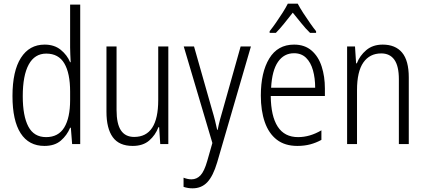

<svg xmlns="http://www.w3.org/2000/svg" viewBox="-20 -785 2318 1046"><path d="M222 10Q137 10 92.5 -59Q48 -128 48 -262Q48 -398 94 -470Q140 -542 223 -542Q276 -542 311 -513.5Q346 -485 362 -446H365Q364 -468 363 -488.5Q362 -509 362 -527V-760H417V0H373L366 -89H362Q345 -48 311.5 -19Q278 10 222 10ZM231 -38Q298 -38 330 -90.5Q362 -143 362 -240V-286Q362 -386 330.5 -439.5Q299 -493 232 -493Q169 -493 136.5 -433.5Q104 -374 104 -261Q104 -153 134.5 -95.5Q165 -38 231 -38Z M897 -532V0H853L847 -92H843Q827 -49 793 -19.5Q759 10 703 10Q629 10 594.5 -37.5Q560 -85 560 -176V-532H615V-186Q615 -110 639 -74.5Q663 -39 711 -39Q842 -39 842 -240V-532Z M981 -532H1037L1134 -191Q1146 -151 1152 -126Q1158 -101 1163 -78H1166Q1171 -105 1178.5 -133Q1186 -161 1195 -191L1291 -532H1347L1163 100Q1141 174 1109.5 207.5Q1078 241 1029 241Q1016 241 1004 239Q992 237 980 233V183Q990 187 1001 189.5Q1012 192 1023 192Q1052 192 1072.5 170Q1093 148 1109 92L1137 -6Z M1582 -542Q1640 -542 1677.5 -509.5Q1715 -477 1732.5 -422.5Q1750 -368 1750 -303V-262H1455Q1456 -152 1493 -95Q1530 -38 1604 -38Q1668 -38 1731 -75V-23Q1702 -7 1670 1.5Q1638 10 1600 10Q1532 10 1488 -24Q1444 -58 1422.5 -120Q1401 -182 1401 -264Q1401 -391 1447 -466.5Q1493 -542 1582 -542ZM1582 -495Q1527 -495 1494.5 -448Q1462 -401 1457 -307H1697Q1697 -359 1685 -402Q1673 -445 1647.5 -470Q1622 -495 1582 -495ZM1602 -765Q1614 -742 1632.5 -713.5Q1651 -685 1670 -658Q1689 -631 1702 -615V-606H1669Q1646 -628 1622 -658Q1598 -688 1575 -716Q1553 -688 1528.5 -657.5Q1504 -627 1483 -606H1449V-615Q1465 -635 1483.5 -661.5Q1502 -688 1519.5 -715.5Q1537 -743 1548 -765Z M2065 -542Q2134 -542 2170.5 -498.5Q2207 -455 2207 -363V0H2153V-353Q2153 -425 2128.5 -459.5Q2104 -494 2057 -494Q1994 -494 1959.5 -444.5Q1925 -395 1925 -294V0H1871V-532H1914L1920 -440H1924Q1940 -482 1975.5 -512Q2011 -542 2065 -542Z"/></svg>

Font: Noto Sans Lao Condensed Light
Style: Regular
Weight: 300
Width: 3
Designer: Monotype Design Team
Foundry: Monotype Imaging Inc.
Version: Version 2.003; ttfautohint (v1.8.4.7-5d5b)